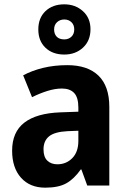

<svg xmlns="http://www.w3.org/2000/svg" viewBox="-20 -857 589 887"><path d="M291 -556Q385 -556 435 -507.5Q485 -459 485 -363V0H383L356 -74H353Q322 -30 286 -10Q250 10 189 10Q118 10 77 -36Q36 -82 36 -161Q36 -247 92.5 -290.5Q149 -334 259 -338L342 -341V-360Q342 -407 322.5 -427.5Q303 -448 266 -448Q235 -448 199.5 -437Q164 -426 128 -408L87 -509Q128 -531 179.5 -543.5Q231 -556 291 -556ZM292 -251Q232 -248 206.5 -227Q181 -206 181 -167Q181 -132 198.5 -115Q216 -98 245 -98Q286 -98 314 -126.5Q342 -155 342 -206V-253ZM277 -605Q223 -605 190 -636.5Q157 -668 157 -721Q157 -774 190 -805.5Q223 -837 277 -837Q328 -837 363 -805.5Q398 -774 398 -722Q398 -669 363.5 -637Q329 -605 277 -605ZM277 -675Q297 -675 310 -687.5Q323 -700 323 -721Q323 -742 310 -754.5Q297 -767 277 -767Q257 -767 243.5 -754.5Q230 -742 230 -721Q230 -700 242 -687.5Q254 -675 277 -675Z"/></svg>

Font: Noto Sans Hebrew SemiCondensed
Style: Bold
Weight: 700
Width: 4
Designer: Monotype Design Team
Foundry: Monotype Imaging Inc.
Version: Version 2.004; ttfautohint (v1.8.4.7-5d5b)